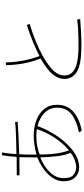

<svg xmlns="http://www.w3.org/2000/svg" viewBox="510 -1256 820 1880"><g transform="rotate(-90 920.0 -316.0)"><path d="M563 47Q670 28 738 -23.5Q806 -75 806 -167Q806 -239 755.5 -289Q705 -339 625 -359Q598 -277 537.5 -181.5Q477 -86 393 -18.5Q309 49 219 49Q163 49 124 10Q85 -29 85 -102Q85 -182 151.5 -252Q218 -322 319 -360V-397Q319 -452 321 -536L143 -535V-562L324 -563Q327 -628 340 -706H367L363 -678Q362 -672 357 -636Q352 -600 352 -565Q559 -567 667 -578V-553Q551 -544 350 -538Q346 -486 346 -419Q346 -383 347 -368Q393 -382 442.5 -389Q492 -396 532 -396Q611 -396 680 -371Q749 -346 791.5 -294.5Q834 -243 834 -167Q834 -64 762 -4.5Q690 55 580 74ZM595 -365Q566 -370 525 -370Q434 -370 348 -339Q346 -258 356.5 -180Q367 -102 388 -51Q458 -108 514.5 -196Q571 -284 595 -365ZM116 -102Q116 -34 147 -7Q178 20 225 20Q254 20 294 5Q334 -10 364 -35Q343 -77 332 -158.5Q321 -240 319 -332Q231 -297 173.5 -237Q116 -177 116 -102Z M1673 59Q1538 71 1417 71Q1235 71 1163 30Q1128 10 1107.5 -21Q1087 -52 1087 -93Q1087 -157 1137 -216Q1172 -259 1287 -329Q1225 -484 1222 -666L1249 -670Q1252 -501 1311 -339Q1365 -369 1451.5 -404Q1538 -439 1615 -463L1627 -436Q1441 -380 1306 -304Q1208 -247 1164.5 -198Q1121 -149 1121 -98Q1121 -56 1142.5 -28.5Q1164 -1 1206 16Q1274 43 1417 43Q1560 43 1670 30Z"/></g></svg>

Font: LINE Seed Sans KR Thin
Style: Regular
Weight: 250
Designer: LINE BX Design & Sandoll Inc & Dalton Maag Ltd
Foundry: Sandoll Inc.
Version: Version 1.000